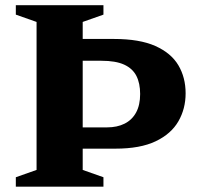

<svg xmlns="http://www.w3.org/2000/svg" viewBox="-20 -702 752 722"><path d="M507 -348.5Q507 -389 492.8 -416.8Q478.5 -444.5 446.8 -459Q415 -473.5 361.5 -473.5H204.5L188.5 -555.5H408Q505 -555.5 564.2 -529Q623.5 -502.5 650.8 -456.5Q678 -410.5 678 -351Q678 -293 650.8 -245.8Q623.5 -198.5 565.5 -170.8Q507.5 -143 414 -143H185L204.5 -223H382.5Q420.5 -223 448.5 -237Q476.5 -251 491.8 -279Q507 -307 507 -348.5ZM369 -35.5V0H39.5V-35.5L117.5 -63V-619.5L39.5 -647V-682.5H369V-647L291 -619.5V-63Z"/></svg>

Font: Newsreader
Style: Bold
Weight: 700
Designer: Hugues Gentile
Foundry: Production Type
Version: Version 1.003